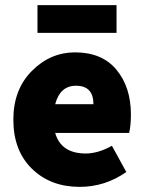

<svg xmlns="http://www.w3.org/2000/svg" viewBox="-20 -716 566 748"><path d="M434 -696V-588H126V-696ZM490 -270Q490 -226 483 -198H195Q218 -118 314 -118Q362 -118 416 -148L472 -46Q390 12 290 12Q177 12 104.5 -58.5Q32 -129 32 -250Q32 -367 104 -439.5Q176 -512 272 -512Q378 -512 434 -444Q490 -376 490 -270ZM195 -310H344Q344 -382 276 -382Q214 -382 195 -310Z"/></svg>

Font: Assistant ExtraBold
Style: Regular
Weight: 800
Designer: Hebrew By Ben Nathan, Latin by Paul Hunt
Version: Version 2.001;PS 002.001;hotconv 1.0.88;makeotf.lib2.5.64775